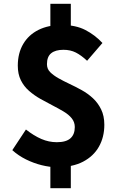

<svg xmlns="http://www.w3.org/2000/svg" viewBox="-20 -869 639 1014"><path d="M280 14Q243 14 200.5 3.5Q158 -7 117.5 -27Q77 -47 45 -76L117 -185Q159 -152 198.5 -135Q238 -118 280 -118Q329 -118 352 -138.5Q375 -159 375 -198Q375 -224 359 -244Q343 -264 316 -280Q289 -296 257 -312.5Q225 -329 193 -347Q161 -365 133.5 -389Q106 -413 90 -445.5Q74 -478 74 -522Q74 -588 102.5 -636.5Q131 -685 183 -711Q235 -737 306 -737Q380 -737 431 -710.5Q482 -684 521 -642L440 -548Q409 -577 380.5 -591.5Q352 -606 315 -606Q273 -606 250.5 -588Q228 -570 228 -530Q228 -505 245 -488Q262 -471 288.5 -456Q315 -441 347 -426Q379 -411 411.5 -393Q444 -375 470.5 -350.5Q497 -326 514 -291.5Q531 -257 531 -210Q531 -145 502.5 -94.5Q474 -44 418.5 -15Q363 14 280 14ZM246 125V-53H354V125ZM246 -686V-849H354V-686Z"/></svg>

Font: Noto Sans KR Thin ExtraBold
Style: Regular
Weight: 800
Version: Version 2.004-H2;hotconv 1.0.118;makeotfexe 2.5.65603